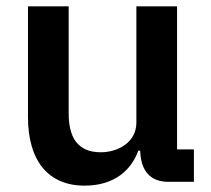

<svg xmlns="http://www.w3.org/2000/svg" viewBox="-20 -572 664 604"><path d="M246 12C340 12 393 -37 415 -98H421C423 -34 453 0 510 0H590V-102H537V-552H409V-186C409 -125 352 -93 297 -93C223 -93 196 -141 196 -216V-552H68V-204C68 -66 132 12 246 12Z"/></svg>

Font: IBM Plex Thai SemiBold
Style: Regular
Weight: 600
Designer: Mike Abbink, Paul van der Laan, Pieter van Rosmalen, Ben Mitchell, Mark Frömberg
Foundry: Bold Monday
Version: Version 1.0